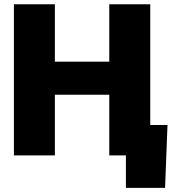

<svg xmlns="http://www.w3.org/2000/svg" viewBox="-20 -748 829 924"><path d="M46.9 0V-727.5H244.1V-451.2H505.9V-727.5H703.1V0H505.9V-292H244.1V0ZM585.9 156.2V0H539.1V-146.5H786.1L774.4 156.2Z"/></svg>

Font: Inter Black
Style: Regular
Weight: 900
Designer: Rasmus Andersson
Foundry: rsms
Version: Version 4.000;git-a52131595